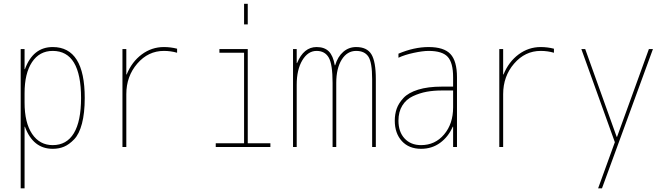

<svg xmlns="http://www.w3.org/2000/svg" viewBox="-20 -780 3540 1019"><path d="M112.3 -107.4H110.4V219.7H89.8V-519.5H110.4V-413.1H112.3Q155.3 -530.3 259.8 -530.3Q429.7 -530.3 429.7 -259.8Q429.7 -179.7 415 -124Q400.4 -68.4 373.5 -40.5Q346.7 -12.7 319.8 -1.5Q293 9.8 259.8 9.8Q155.3 9.8 112.3 -107.4ZM410.2 -259.8Q410.2 -509.8 259.8 -509.8Q189.5 -509.8 149.9 -450.2Q110.4 -390.6 110.4 -285.2V-235.4Q110.4 -128.9 150.4 -69.3Q190.4 -9.8 259.8 -9.8Q334 -9.8 372.1 -73.2Q410.2 -136.7 410.2 -259.8Z M849.6 -530.3Q885.7 -530.3 919.9 -521.5V-500Q886.7 -509.8 849.6 -509.8Q766.6 -509.8 708.5 -442.4Q650.4 -375 650.4 -280.3V0H629.9V-519.5H650.4V-384.8H652.3Q679.7 -452.1 732.4 -491.2Q785.2 -530.3 849.6 -530.3Z M1415 0H1125V-19.5H1275.4V-500H1144.5V-519.5H1294.9V-19.5H1415ZM1275.4 -650.4V-759.8H1294.9V-650.4Z M1756.8 -433.6H1758.8Q1772.5 -479.5 1801.8 -504.9Q1831.1 -530.3 1870.1 -530.3Q1927.7 -530.3 1951.2 -491.7Q1974.6 -453.1 1974.6 -360.4V0H1955.1V-360.4Q1955.1 -449.2 1935.1 -479.5Q1915 -509.8 1870.1 -509.8Q1822.3 -509.8 1793.5 -463.4Q1764.6 -417 1764.6 -339.8V0H1745.1V-339.8Q1745.1 -439.5 1724.6 -474.6Q1704.1 -509.8 1660.2 -509.8Q1614.3 -509.8 1584.5 -460Q1554.7 -410.2 1554.7 -330.1V0H1535.2V-519.5H1554.7V-445.3H1556.6Q1591.8 -530.3 1660.2 -530.3Q1702.1 -530.3 1725.1 -507.3Q1748 -484.4 1756.8 -433.6Z M2384.8 -107.4H2382.8Q2359.4 -53.7 2315.9 -22Q2272.5 9.8 2214.8 9.8Q2150.4 9.8 2112.8 -31.2Q2075.2 -72.3 2075.2 -139.6Q2075.2 -173.8 2085.4 -203.1Q2095.7 -232.4 2121.6 -260.3Q2147.5 -288.1 2199.2 -304.2Q2251 -320.3 2325.2 -320.3H2384.8V-370.1Q2384.8 -447.3 2356 -478.5Q2327.1 -509.8 2254.9 -509.8Q2223.6 -509.8 2175.8 -499.5Q2127.9 -489.3 2094.7 -473.6V-495.1Q2177.7 -530.3 2254.9 -530.3Q2335.9 -530.3 2370.6 -493.2Q2405.3 -456.1 2405.3 -370.1V0H2384.8ZM2384.8 -299.8H2325.2Q2281.2 -299.8 2244.1 -293Q2207 -286.1 2171.4 -269.5Q2135.7 -252.9 2115.2 -219.7Q2094.7 -186.5 2094.7 -139.6Q2094.7 -80.1 2127.4 -44.9Q2160.2 -9.8 2214.8 -9.8Q2289.1 -9.8 2336.9 -66.4Q2384.8 -123 2384.8 -210Z M2849.6 -530.3Q2885.7 -530.3 2919.9 -521.5V-500Q2886.7 -509.8 2849.6 -509.8Q2766.6 -509.8 2708.5 -442.4Q2650.4 -375 2650.4 -280.3V0H2629.9V-519.5H2650.4V-384.8H2652.3Q2679.7 -452.1 2732.4 -491.2Q2785.2 -530.3 2849.6 -530.3Z M3252.9 -53.7H3254.9L3423.8 -519.5H3445.3L3174.8 219.7H3154.3L3243.2 -25.4L3065.4 -519.5H3085.9Z"/></svg>

Font: Mgen+ 1m thin
Style: Regular
Weight: 100
Designer: [Source Han Sans]
Ryoko NISHIZUKA  (kana & ideographs); Paul D. Hunt (Latin, Greek & Cyrillic); Wenlong ZHANG  (bopomofo
Version: Version 1.059.20150602